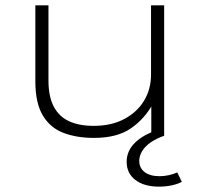

<svg xmlns="http://www.w3.org/2000/svg" viewBox="-20 -507 747 717"><path d="M331 8Q266 8 216.5 -11Q167 -30 139.5 -76.5Q112 -123 112 -203V-487H161V-206Q161 -147 180.5 -109.5Q200 -72 237.5 -54.5Q275 -37 330 -37Q396 -37 444 -62.5Q492 -88 518 -131Q544 -174 544 -229V-487H593V0H545V-118H550Q520 -63 468.5 -27.5Q417 8 331 8ZM574 190Q518 190 485.5 165Q453 140 453 97Q453 57 483.5 26.5Q514 -4 574 -24L593 0Q564 10 543 24.5Q522 39 511 57Q500 75 500 94Q500 120 520 135.5Q540 151 576 151Q592 151 609 147.5Q626 144 642 137L659 172Q645 180 622 185Q599 190 574 190Z"/></svg>

Font: Nunito Sans 10pt Expanded ExtraLight
Style: Regular
Weight: 250
Width: 7
Designer: Vernon Adams
Foundry: Vernon Adams
Version: Version 3.101;gftools[0.9.27]